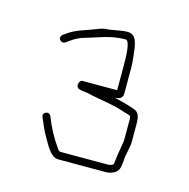

<svg xmlns="http://www.w3.org/2000/svg" viewBox="-63 -710 461 468"><g transform="rotate(15 167.0 -476.0)"><path d="M217 -569V-504H130C125 -504 122 -500 121 -494C119 -480 134 -481 148 -479C181 -471 217 -468 247 -457L261 -453C266 -451 265 -444 265 -436V-392C265 -388 264 -383 263 -377C260 -361 258 -347 256 -330C256 -325 247 -323 242 -323H122C120 -323 117 -325 114 -330C99 -351 86 -375 76 -401C71 -413 53 -405 58 -394C66 -375 71 -363 82 -344C91 -329 103 -304 122 -304H242C249 -304 256 -306 262 -309C275 -316 275 -326 277 -343C277 -359 284 -375 284 -392V-436C284 -455 281 -467 266 -471C246 -478 239 -479 216 -485C229 -485 236 -490 236 -501V-569C236 -576 235 -584 234 -594C231 -619 230 -648 205 -648C187 -648 166 -641 150 -641C145 -640 140 -639 133 -636C109 -626 84 -621 64 -607L54 -600C43 -592 54 -577 65 -584L75 -591C84 -598 97 -604 108 -607C137 -615 166 -629 205 -629C217 -629 217 -583 217 -569Z"/></g></svg>

Font: Electronic
Style: ExThn
Weight: 100
Version: Version 1.011